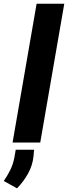

<svg xmlns="http://www.w3.org/2000/svg" viewBox="-62 -770 367 1037"><path d="M285.2 -750 155.3 0H5.9L135.7 -750ZM122.1 38.6 119.1 72.8Q114.3 122.6 89.6 167.2Q64.9 211.9 29.8 247.1L-41.5 207.5Q-21 177.7 -6.1 147.2Q8.8 116.7 15.6 81.1L22.9 38.6Z"/></svg>

Font: Roboto ExtraBold
Style: Italic
Weight: 800
Designer: Christian Robertson
Foundry: Google
Version: Version 3.009; 2024